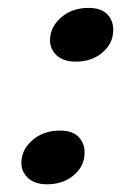

<svg xmlns="http://www.w3.org/2000/svg" viewBox="-20 -459 353 486"><path d="M99 7.5Q66 7.5 48.8 -10.5Q31.5 -28.5 34.5 -54Q37.5 -84 64.5 -106.2Q91.5 -128.5 132 -128.5Q165.5 -128.5 181.2 -110Q197 -91.5 193.5 -63.5Q190.5 -34.5 164.2 -13.5Q138 7.5 99 7.5ZM171.5 -303Q138.5 -303 121.2 -321Q104 -339 107 -364.5Q110 -394.5 137 -416.8Q164 -439 204.5 -439Q238 -439 253.8 -420.5Q269.5 -402 266 -374Q263 -345 236.8 -324Q210.5 -303 171.5 -303Z"/></svg>

Font: Fraunces 9pt S100
Style: Italic
Weight: 400
Italic angle: -16°
Version: Version 1.000; ttfautohint (v1.8.3)